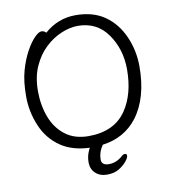

<svg xmlns="http://www.w3.org/2000/svg" viewBox="-95 -794 935 1055"><g transform="rotate(-10 372.5 -266.5)"><path d="M511 96Q522 85 532.5 85Q543 85 543 96.5Q543 108 526.5 128Q510 148 483.5 164Q457 180 417 180Q377 180 352.5 156.5Q328 133 328 97Q328 61 342 32Q345 24 349 18Q253 14 190 -28Q120 -75 86.5 -155Q53 -235 53 -319.5Q53 -404 69.5 -462.5Q86 -521 110 -565Q134 -609 158 -633.5Q182 -658 197.5 -658Q213 -658 223 -646Q299 -713 397 -713Q495 -713 560 -667.5Q625 -622 660 -543Q695 -464 695 -375Q695 -200 616 -95Q545 -2 422 14Q396 51 396 92Q396 125 437 125Q478 125 511 96ZM354 -46Q498 -46 565 -145Q625 -234 625 -371Q625 -483 565.5 -568Q506 -653 399 -653Q356 -653 307.5 -633Q259 -613 217 -573.5Q175 -534 148.5 -475Q122 -416 122 -337.5Q122 -259 147 -192.5Q172 -126 224 -86Q276 -46 354 -46Z"/></g></svg>

Font: LXGW WenKai TC
Style: Regular
Weight: 400
Designer: LXGW / Fontworks Inc.
Foundry: LXGW / Fontworks Inc.
Version: Version 1.330